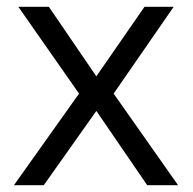

<svg xmlns="http://www.w3.org/2000/svg" viewBox="-20 -546 569 566"><path d="M34 -526H124L264 -321L406 -526H492L315 -270L505 0H414L264 -219L109 0H21L213 -270Z"/></svg>

Font: Alexandria Light
Style: Regular
Weight: 300
Designer: Mohamed Gaber
Foundry: Kief Type Foundry
Version: Version 5.100